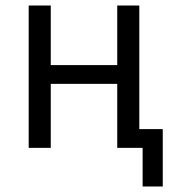

<svg xmlns="http://www.w3.org/2000/svg" viewBox="-20 -536 640 696"><path d="M84 -516H164V-300H405V-516H485V-68H570V140H497V0H405V-232H164V0H84Z"/></svg>

Font: IBM Plaex Mono
Style: Regular
Weight: 400
Designer: Mike Abbink, Paul van der Laan, Pieter van Rosmalen
Foundry: Bold Monday
Version: Version 2.003